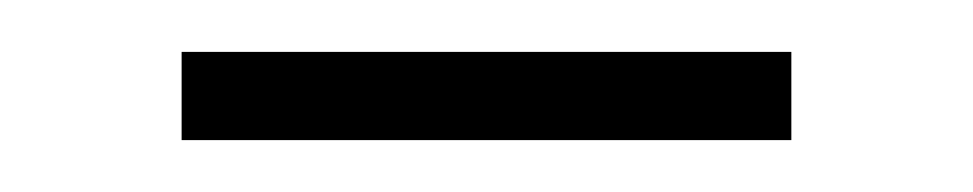

<svg xmlns="http://www.w3.org/2000/svg" viewBox="-20 -692 375 74"><path d="M50 -638H285V-672H50Z"/></svg>

Font: Fixel Text ExtraLight
Style: Regular
Weight: 200
Width: 4
Designer: AlfaBravo + MacPaw
Foundry: Kyrylo Tkachov, Marchela Mozhyna, Serhii Makarenko, Maria Weinstein, Zakhar Kryvoshyya
Version: Version 1.211